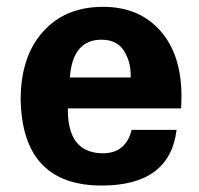

<svg xmlns="http://www.w3.org/2000/svg" viewBox="-20 -540 596 576"><path d="M523.4 -214.8H183.6V-210Q183.6 -81.1 288.1 -80.1Q357.4 -80.1 375 -150.4H509.8Q489.3 16.6 285.2 16.6Q46.9 16.6 42 -241.2Q42 -370.1 108.9 -444.8Q175.8 -519.5 289.1 -519.5Q397.5 -519.5 460.9 -447.8Q524.4 -376 524.4 -251Q524.4 -239.3 523.4 -214.8ZM372.1 -307.6V-314.5Q372.1 -356.4 351.1 -388.7Q330.1 -420.9 284.2 -420.9Q198.2 -420.9 189.5 -307.6Z"/></svg>

Font: FreeUniversal
Style: Bold
Weight: 700
Version: Version 1.001 March 22, 2017